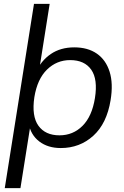

<svg xmlns="http://www.w3.org/2000/svg" viewBox="-20 -756 640 992"><path d="M4.6 216 155.6 -736H236.6L180.9 -384.5L165.5 -383.1Q192.1 -442.5 242.5 -476.9Q293 -511.3 363.7 -511.3Q433.7 -511.3 480.4 -478.9Q527.1 -446.5 546.3 -385.5Q565.5 -324.6 551.5 -239.1Q532 -118.1 462.1 -54.6Q392.1 8.9 294.1 8.9Q227.4 8.9 182.8 -25.2Q138.3 -59.4 128.3 -118.3H138.7L85.6 216ZM287.3 -56.8Q357.4 -56.8 406.4 -105.8Q455.4 -154.8 470.5 -249.1Q486.1 -346.6 451.3 -396.1Q416.5 -445.5 342.3 -445.5Q273.2 -445.5 222.9 -396.5Q172.7 -347.5 157.5 -253.8Q142.9 -156.2 178.5 -106.5Q214.1 -56.8 287.3 -56.8Z"/></svg>

Font: Mulish ExtraLight
Style: Italic
Weight: 200
Italic angle: -9°
Designer: Vernon Adams
Foundry: Vernon Adams
Version: Version 3.603